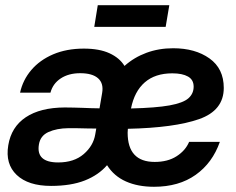

<svg xmlns="http://www.w3.org/2000/svg" viewBox="-20 -715 919 747"><path d="M178.7 8.3Q89.8 8.3 44.9 -34.4Q0 -77.1 12.2 -149.9Q23.9 -221.2 80.3 -258.8Q136.7 -296.4 231.9 -296.9Q250.5 -296.9 267.3 -296.4Q284.2 -295.9 301.8 -295.4Q316.9 -294.9 333 -294.2Q349.1 -293.5 367.2 -293.5L377.4 -353.5Q383.8 -390.6 361.6 -410.4Q339.4 -430.2 292 -430.2Q247.1 -430.2 216.3 -409.9Q185.5 -389.6 176.3 -354.5H58.1Q68.8 -403.8 101.8 -442.6Q134.8 -481.4 187 -503.7Q239.3 -525.9 306.2 -525.9Q366.7 -525.9 406 -507.8Q445.3 -489.7 464.4 -458.5Q501.5 -491.7 549.6 -509.5Q597.7 -527.3 653.8 -527.3Q739.3 -527.3 794.9 -487.8Q850.6 -448.2 850.6 -373Q850.6 -285.2 754.4 -251.5Q658.2 -217.8 477.5 -213.9Q476.6 -205.1 476.6 -198.7Q476.6 -85 582 -85Q632.8 -85 667.2 -107.2Q701.7 -129.4 715.8 -163.1H835.4Q806.6 -81.1 741.2 -34.7Q675.8 11.7 579.1 11.7Q516.6 11.7 470 -9Q423.3 -29.8 396.5 -72.3Q363.8 -34.2 310.1 -12.9Q256.3 8.3 178.7 8.3ZM489.7 -293Q586.9 -295.4 639.6 -304.9Q692.4 -314.5 712.9 -332.5Q733.4 -350.6 733.4 -377.9Q733.4 -404.8 711.4 -417.2Q689.5 -429.7 650.4 -429.7Q583.5 -429.7 543.2 -394.5Q502.9 -359.4 489.7 -293ZM354.5 -214.8Q345.7 -214.8 336.7 -215.1Q327.6 -215.3 318.8 -215.3Q300.3 -215.8 282 -216.1Q263.7 -216.3 246.6 -216.3Q200.7 -215.8 168.7 -201.4Q136.7 -187 131.3 -152.3Q120.1 -83 206.5 -83Q268.1 -83 305.7 -115.5Q343.3 -147.9 350.6 -192.4ZM638.7 -694.8 624.5 -610.4H346.7L360.4 -694.8Z"/></svg>

Font: Inter Display SemiBold
Style: Italic
Weight: 600
Italic angle: -9.39999°
Designer: Rasmus Andersson
Foundry: rsms
Version: Version 4.000;git-a52131595